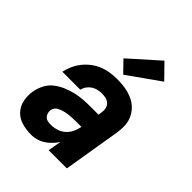

<svg xmlns="http://www.w3.org/2000/svg" viewBox="-223 -914 1046 1046"><g transform="rotate(45 300.0 -391.5)"><path d="M195 8Q160 8 126.5 -2Q93 -12 70.5 -36.5Q48 -61 41 -95.5Q34 -130 40 -165Q45 -194 59 -221.5Q73 -249 97 -268Q121 -287 149 -299Q177 -311 206 -318Q235 -325 263.5 -327Q292 -329 321 -329H382L385 -350Q388 -366 384.5 -381Q381 -396 371 -406Q361 -416 346 -420Q331 -424 315 -424Q299 -424 283 -420.5Q267 -417 253 -408Q239 -399 229 -385Q219 -371 216 -355H77Q83 -381 94 -406Q105 -431 122.5 -453Q140 -475 162.5 -492Q185 -509 210.5 -519.5Q236 -530 262.5 -534Q289 -538 315 -538Q338 -538 360 -536Q382 -534 403 -528.5Q424 -523 443 -513.5Q462 -504 477.5 -490Q493 -476 504 -458Q515 -440 520.5 -419.5Q526 -399 525.5 -376.5Q525 -354 522 -332L467 0H327L340 -77Q340 -77 340 -77Q340 -77 340 -77Q333 -66 331.5 -64.5Q330 -63 327 -58.5Q324 -54 320 -50Q316 -46 312 -42Q308 -38 304 -34Q300 -30 295.5 -26.5Q291 -23 286.5 -20Q282 -17 277.5 -14Q273 -11 268 -8.5Q263 -6 258 -3.5Q253 -1 247.5 0.5Q242 2 237 3.5Q232 5 226.5 5.5Q221 6 216 7Q211 8 205.5 8Q200 8 195 8ZM237 -106Q259 -106 281.5 -113Q304 -120 321.5 -135.5Q339 -151 349 -172Q359 -193 363 -215V-216H321Q311 -216 301 -215.5Q291 -215 281 -214.5Q271 -214 261.5 -212.5Q252 -211 242 -209Q232 -207 222.5 -203.5Q213 -200 203.5 -195Q194 -190 188 -181.5Q182 -173 180 -163Q178 -151 181.5 -139Q185 -127 193 -119Q201 -111 213 -108.5Q225 -106 237 -106ZM323 -578 261 -642 428 -791 508 -709Z"/></g></svg>

Font: Iosevka Curly HvExObl
Style: Regular
Weight: 900
Width: 7
Italic angle: -9°
Monospace: yes
Designer: Belleve Invis
Foundry: Belleve Invis
Version: Version 11.1.0; ttfautohint (v1.8.3)